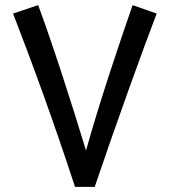

<svg xmlns="http://www.w3.org/2000/svg" viewBox="-20 -730 663 750"><path d="M273 0H350C427 -228 537 -534 592 -677L498 -710C448 -566 371 -339 316 -142C262 -320 183 -566 129 -710L31 -677C110 -473 191 -251 273 0Z"/></svg>

Font: Wafeq Medium
Style: Regular
Weight: 500
Designer: Rasmus Andersson & Azza Alameddine
Foundry: Google & TypeTogether
Version: Version 3.000;January 28, 2025;FontCreator 15.0.0.3014 64-bi